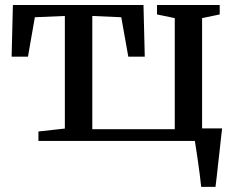

<svg xmlns="http://www.w3.org/2000/svg" viewBox="-20 -552 922 752"><path d="M130.5 0V-37L234 -48.5V-489.5L116.5 -484.5L89.5 -330H25.5L30.5 -532.5H542L547 -330H482.5L455 -484.5L341.5 -489.5V-46H664.5V-481L595 -495.5V-532.5H840.5V-495.5L771.5 -481V0ZM768 180Q766 159.5 762.8 134.8Q759.5 110 756 84.8Q752.5 59.5 749 37.2Q745.5 15 743 -1L707 -49H850Q847.5 -29.5 845 -6.2Q842.5 17 839.8 41.8Q837 66.5 834.2 91.2Q831.5 116 829 138.8Q826.5 161.5 824 180Z"/></svg>

Font: Merriweather 72pt Medium
Style: Regular
Weight: 500
Version: Version 2.100